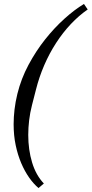

<svg xmlns="http://www.w3.org/2000/svg" viewBox="-20 -798 464 972"><path d="M175 154Q150 133 127.5 101Q105 69 87.5 28Q70 -13 59.5 -62.5Q49 -112 49 -169Q49 -205 53.5 -243.5Q58 -282 68 -323Q87 -400 124.5 -470Q162 -540 208.5 -598.5Q255 -657 306 -703Q357 -749 405 -778L424 -750Q379 -719 338.5 -676Q298 -633 264 -580.5Q230 -528 204 -468Q178 -408 162 -344L142 -266Q132 -227 127.5 -189Q123 -151 123 -115Q123 -40 142.5 24.5Q162 89 202 131L175 154Z"/></svg>

Font: IBM Plex Serif
Style: Italic
Weight: 400
Italic angle: -14°
Designer: Mike Abbink, Paul van der Laan, Pieter van Rosmalen
Foundry: Bold Monday
Version: Version 3.001